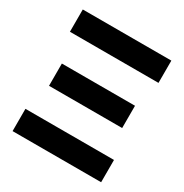

<svg xmlns="http://www.w3.org/2000/svg" viewBox="-161 -820 909 948"><g transform="rotate(30 293.0 -346.5)"><path d="M40.5 -566.4V-693.4H545.4V-566.4ZM40.5 0V-127H545.4V0ZM84.5 -283.7V-410.6H501.5V-283.7Z"/></g></svg>

Font: Cascadia Code
Style: Regular
Weight: 400
Monospace: yes
Designer: Aaron Bell
Foundry: Saja Typeworks
Version: Version 2106.017